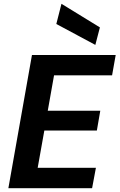

<svg xmlns="http://www.w3.org/2000/svg" viewBox="-20 -989 628 1009"><path d="M24 0 148 -700H588L569 -593H264L231 -407H507L489 -303H213L178 -107H484L464 0ZM481 -753 276 -863 303 -969 505 -845Z"/></svg>

Font: DM Sans 18pt
Style: Bold Italic
Weight: 700
Italic angle: -10°
Designer: Colophon Foundry, Jonny Pinhorn
Foundry: Colophon Foundry
Version: Version 4.004;gftools[0.9.30]